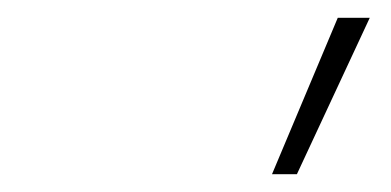

<svg xmlns="http://www.w3.org/2000/svg" viewBox="-20 -828 440 216"><path d="M286 -632 360 -808H396L314 -632Z"/></svg>

Font: Encode Sans Condensed Thin
Style: Regular
Weight: 100
Width: 3
Designer: Multiple Designers
Foundry: Impallari Type
Version: Version 3.002